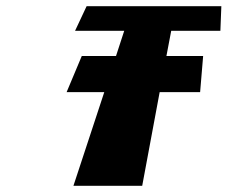

<svg xmlns="http://www.w3.org/2000/svg" viewBox="-20 -597 742 617"><path d="M221.2 -498H379.2L352.8 -417H242.8L194.1 -301H315.1L216 0H437L493.1 -301H623.1L632.8 -417H514.8L530.2 -498H688.2L691.3 -577H258.3Z"/></svg>

Font: Hussar Milosc
Style: Obl
Weight: 700
Foundry: Cannot Into Space Fonts
Version: Version 1.02